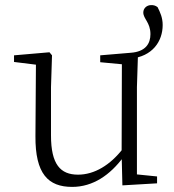

<svg xmlns="http://www.w3.org/2000/svg" viewBox="-20 -719 683 753"><path d="M263 14C345 14 412 -33 464 -103H482L463 -137C412 -71 350 -34 286 -34C217 -34 180 -74 180 -188V-377L184 -502L174 -514L35 -502V-476L140 -463L121 -478L119 -185C118 -37 169 14 263 14ZM460 8 596 0V-27L517 -35V-377L521 -503L491 -489C578 -497 618 -557 618 -621C618 -650 608 -671 598 -691C589 -698 581 -699 573 -699C555 -699 542 -686 542 -670C542 -645 570 -631 570 -585C570 -548 551 -516 492 -512L373 -502V-475L458 -467L457 -117V-116Z"/></svg>

Font: Source Han Serif TW VF
Style: Regular
Weight: 250
Designer: Ryoko NISHIZUKA 西塚涼子 (kana & ideographs); Frank Grießhammer (Latin, Greek & Cyrillic); Wenlong ZHANG 张文龙 (bopomofo); San
Foundry: Adobe
Version: Version 2.002;hotconv 1.1.0;makeotfexe 2.6.0